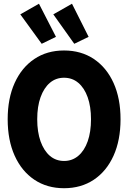

<svg xmlns="http://www.w3.org/2000/svg" viewBox="-20 -997 685 1025"><path d="M321.8 7.8Q231 7.8 163.3 -37.6Q95.7 -83 58.3 -165.8Q21 -248.5 21 -360.4Q21 -471.7 58.3 -554.2Q95.7 -636.7 163.3 -682.1Q231 -727.5 321.8 -727.5Q413.1 -727.5 481 -682.1Q548.8 -636.7 586.2 -554.2Q623.5 -471.7 623.5 -360.4Q623.5 -248.5 586.2 -165.8Q548.8 -83 481 -37.6Q413.1 7.8 321.8 7.8ZM322.3 -137.7Q365.7 -137.7 398.2 -165.3Q430.7 -192.9 448.2 -242.7Q465.8 -292.5 465.8 -360.4Q465.8 -428.2 448 -478Q430.2 -527.8 397.9 -554.9Q365.7 -582 321.8 -582Q278.3 -582 246.3 -554.9Q214.4 -527.8 196.5 -478Q178.7 -428.2 178.7 -360.4Q178.7 -292.5 196.5 -242.4Q214.4 -192.4 246.3 -165Q278.3 -137.7 322.3 -137.7ZM202.6 -763.2 88.4 -920.4 188 -977.1 278.8 -800.3ZM376.5 -763.2 264.6 -920.4 364.3 -977.1 453.1 -800.3Z"/></svg>

Font: Reddit Sans Condensed ExtraBold
Style: Regular
Weight: 800
Designer: Stephen Hutchings
Foundry: Reddit
Version: Version 1.014